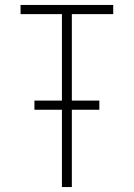

<svg xmlns="http://www.w3.org/2000/svg" viewBox="-20 -755 540 775"><path d="M230 0V-312H119V-349H230V-698H63V-735H437V-698H270V-349H381V-312H270V0Z"/></svg>

Font: Iosevka Extralight
Style: Regular
Weight: 200
Monospace: yes
Designer: Belleve Invis
Foundry: Belleve Invis
Version: Version 32.0.1; ttfautohint (v1.8.4)